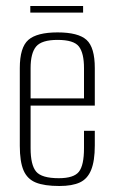

<svg xmlns="http://www.w3.org/2000/svg" viewBox="-20 -611 377 640"><path d="M178 9Q128 9 99.5 -2.5Q71 -14 58.5 -43Q46 -72 46 -125V-384Q46 -453 74.5 -478Q103 -503 172 -503Q241 -503 268.5 -478Q296 -453 296 -384V-259H82V-117Q82 -61 100.5 -39Q119 -17 176 -17Q226 -17 243 -38.5Q260 -60 260 -117V-175H296V-126Q296 -75 284 -45Q272 -15 246.5 -3Q221 9 178 9ZM82 -283H260V-384Q260 -434 243 -456Q226 -478 172 -478Q119 -478 100.5 -456Q82 -434 82 -384ZM81 -569V-591H257V-569Z"/></svg>

Font: Alumni Sans Thin ExtraLight
Style: Regular
Weight: 250
Version: Version 1.018